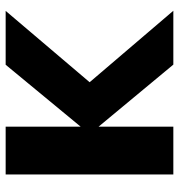

<svg xmlns="http://www.w3.org/2000/svg" viewBox="3 -636 633 679"><g transform="rotate(-90 319.5 -296.5)"><path d="M42 0H211V-593H42ZM181.5 -292 366.5 -294 620.5 -593H430ZM430.5 0H621L366.5 -298L181.5 -300Z"/></g></svg>

Font: Anybody UltraCondensed Thin
Style: Bold
Weight: 700
Version: Version 1.111